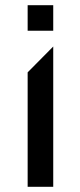

<svg xmlns="http://www.w3.org/2000/svg" viewBox="-20 -723 311 743"><path d="M186 -604H87V-703H186ZM186 0H87V-443L186 -543Z"/></svg>

Font: Iceberg
Style: Regular
Weight: 400
Designer: Victor Kharyk
Foundry: Cyreal (www.cyreal.org)
Version: Version 1.002